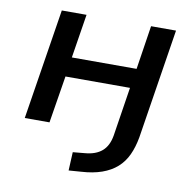

<svg xmlns="http://www.w3.org/2000/svg" viewBox="-77 -570 847 841"><g transform="rotate(10 346.0 -149.5)"><path d="M282 193 286 111 339 106Q387 102 414.5 78.5Q442 55 450 8L484 -210H197L163 0H53L131 -492H241L210 -297H498L528 -492H639L562 -4Q554 41 538 75.5Q522 110 495 134Q468 158 428.5 172Q389 186 336 189Z"/></g></svg>

Font: Nunito Sans 10pt SemiExpanded SemiBold
Style: Italic
Weight: 600
Width: 6
Italic angle: -9°
Designer: Vernon Adams
Foundry: Vernon Adams
Version: Version 3.101;gftools[0.9.27]